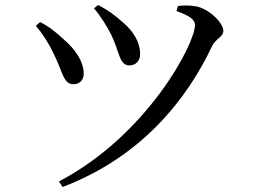

<svg xmlns="http://www.w3.org/2000/svg" viewBox="-20 -713 1040 766"><path d="M355 -680C382 -648 407 -608 425 -572C457 -505 456 -452 496 -452C520 -452 539 -468 539 -498C539 -544 512 -589 470 -624C440 -651 410 -673 372 -693ZM230 33C547 -88 727 -319 826 -529C841 -560 871 -565 871 -590C871 -624 809 -681 760 -688C736 -692 709 -692 690 -689L684 -669C737 -650 758 -634 758 -614C758 -536 565 -172 215 11ZM123 -610C149 -580 173 -543 194 -499C230 -428 232 -377 273 -377C301 -377 315 -397 314 -422C313 -464 285 -513 233 -557C210 -579 175 -608 140 -625Z"/></svg>

Font: Noto Serif KR Medium
Style: Regular
Weight: 500
Designer: Ryoko NISHIZUKA 西塚涼子 (kana & ideographs); Frank Grießhammer (Latin, Greek & Cyrillic); Wenlong ZHANG 张文龙 (bopomofo); San
Foundry: Adobe
Version: Version 2.001;hotconv 1.1.0;makeotfexe 2.6.0